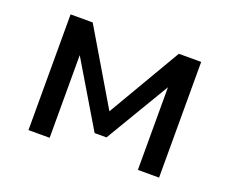

<svg xmlns="http://www.w3.org/2000/svg" viewBox="-88 -636 927 775"><g transform="rotate(20 375.5 -248.5)"><path d="M95 0V-497H190L376 -183L560 -497H656V0H565V-355L401 -80H350L186 -355V0Z"/></g></svg>

Font: Nunito Sans 7pt Medium
Style: Regular
Weight: 500
Designer: Vernon Adams
Foundry: Vernon Adams
Version: Version 3.101;gftools[0.9.27]